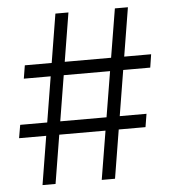

<svg xmlns="http://www.w3.org/2000/svg" viewBox="-52 -776 730 823"><g transform="rotate(-5 313.0 -364.0)"><path d="M352.5 0 472.7 -727.5H528.8L409.7 0ZM15.1 -209 24.9 -265.6H568.4L559.1 -209ZM97.7 0 216.8 -727.5H272.9L153.8 0ZM57.6 -461.4 66.9 -518.1H610.4L601.6 -461.4Z"/></g></svg>

Font: Inter 17pt Light
Style: Regular
Weight: 300
Version: Version 4.001;git-66647c0bb